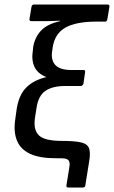

<svg xmlns="http://www.w3.org/2000/svg" viewBox="-20 -703 506 853"><path d="M283 130Q274 130 275 121L288 41Q291 25 288 16Q285 7 276 3.5Q267 0 248 0H227Q156 0 114 -19.5Q72 -39 56 -77Q40 -115 47 -167L53 -211Q62 -279 95.5 -313Q129 -347 184 -360L185 -361Q147 -376 133 -406.5Q119 -437 126 -479L127 -491Q133 -534 160.5 -565Q188 -596 247 -609L246 -611Q221 -610 205 -609.5Q189 -609 174 -609H119Q110 -609 111 -619L120 -673Q122 -683 131 -683H458Q468 -683 466 -672L457 -618Q455 -607 448 -607H409Q317 -607 270 -580Q223 -553 214 -492L212 -478Q205 -437 225.5 -414.5Q246 -392 297 -392H351Q360 -392 358 -382L351 -332Q350 -328 346.5 -324.5Q343 -321 339 -321H270Q214 -321 182 -299.5Q150 -278 142 -222L135 -177Q128 -125 153.5 -101Q179 -77 255 -77Q311 -77 339.5 -70.5Q368 -64 375.5 -44.5Q383 -25 376 15L359 121Q358 130 348 130Z"/></svg>

Font: Sofia Sans Semi Condensed Medium
Style: Italic
Weight: 500
Italic angle: -9°
Version: Version 4.100